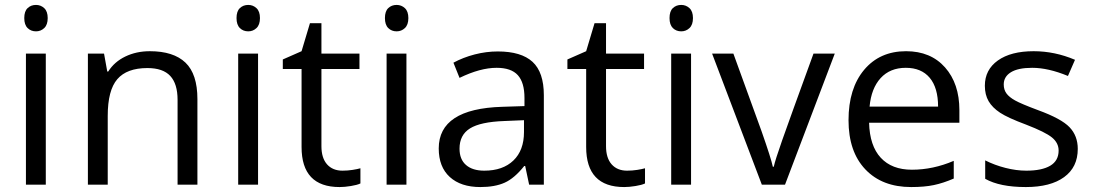

<svg xmlns="http://www.w3.org/2000/svg" viewBox="-20 -754 4467 784"><path d="M167 0H85.9V-535.2H167ZM79.1 -680.2Q79.1 -708 92.8 -720.9Q106.4 -733.9 127 -733.9Q146.5 -733.9 160.6 -720.7Q174.8 -707.5 174.8 -680.2Q174.8 -652.8 160.6 -639.4Q146.5 -626 127 -626Q106.4 -626 92.8 -639.4Q79.1 -652.8 79.1 -680.2Z M705.1 0V-346.2Q705.1 -411.6 675.3 -443.8Q645.5 -476.1 582 -476.1Q498 -476.1 459 -430.7Q419.9 -385.3 419.9 -280.8V0H338.9V-535.2H404.8L418 -461.9H421.9Q446.8 -501.5 491.7 -523.2Q536.6 -544.9 591.8 -544.9Q688.5 -544.9 737.3 -498.3Q786.1 -451.7 786.1 -349.1V0Z M1033.7 0H952.6V-535.2H1033.7ZM945.8 -680.2Q945.8 -708 959.5 -720.9Q973.1 -733.9 993.7 -733.9Q1013.2 -733.9 1027.3 -720.7Q1041.5 -707.5 1041.5 -680.2Q1041.5 -652.8 1027.3 -639.4Q1013.2 -626 993.7 -626Q973.1 -626 959.5 -639.4Q945.8 -652.8 945.8 -680.2Z M1378.4 -57.1Q1399.9 -57.1 1419.9 -60.3Q1439.9 -63.5 1451.7 -66.9V-4.9Q1438.5 1.5 1412.8 5.6Q1387.2 9.8 1366.7 9.8Q1211.4 9.8 1211.4 -153.8V-472.2H1134.8V-511.2L1211.4 -544.9L1245.6 -659.2H1292.5V-535.2H1447.8V-472.2H1292.5V-157.2Q1292.5 -108.9 1315.4 -83Q1338.4 -57.1 1378.4 -57.1Z M1639.6 0H1558.6V-535.2H1639.6ZM1551.8 -680.2Q1551.8 -708 1565.4 -720.9Q1579.1 -733.9 1599.6 -733.9Q1619.1 -733.9 1633.3 -720.7Q1647.5 -707.5 1647.5 -680.2Q1647.5 -652.8 1633.3 -639.4Q1619.1 -626 1599.6 -626Q1579.1 -626 1565.4 -639.4Q1551.8 -652.8 1551.8 -680.2Z M2140.6 0 2124.5 -76.2H2120.6Q2080.6 -25.9 2040.8 -8.1Q2001 9.8 1941.4 9.8Q1861.8 9.8 1816.7 -31.2Q1771.5 -72.3 1771.5 -147.9Q1771.5 -310.1 2030.8 -317.9L2121.6 -320.8V-354Q2121.6 -417 2094.5 -447Q2067.4 -477.1 2007.8 -477.1Q1940.9 -477.1 1856.4 -436L1831.5 -498Q1871.1 -519.5 1918.2 -531.7Q1965.3 -543.9 2012.7 -543.9Q2108.4 -543.9 2154.5 -501.5Q2200.7 -459 2200.7 -365.2V0ZM1957.5 -57.1Q2033.2 -57.1 2076.4 -98.6Q2119.6 -140.1 2119.6 -214.8V-263.2L2038.6 -259.8Q1941.9 -256.3 1899.2 -229.7Q1856.4 -203.1 1856.4 -147Q1856.4 -103 1883.1 -80.1Q1909.7 -57.1 1957.5 -57.1Z M2540.5 -57.1Q2562 -57.1 2582 -60.3Q2602.1 -63.5 2613.8 -66.9V-4.9Q2600.6 1.5 2575 5.6Q2549.3 9.8 2528.8 9.8Q2373.5 9.8 2373.5 -153.8V-472.2H2296.9V-511.2L2373.5 -544.9L2407.7 -659.2H2454.6V-535.2H2609.9V-472.2H2454.6V-157.2Q2454.6 -108.9 2477.5 -83Q2500.5 -57.1 2540.5 -57.1Z M2801.8 0H2720.7V-535.2H2801.8ZM2713.9 -680.2Q2713.9 -708 2727.5 -720.9Q2741.2 -733.9 2761.7 -733.9Q2781.2 -733.9 2795.4 -720.7Q2809.6 -707.5 2809.6 -680.2Q2809.6 -652.8 2795.4 -639.4Q2781.2 -626 2761.7 -626Q2741.2 -626 2727.5 -639.4Q2713.9 -652.8 2713.9 -680.2Z M3090.8 0 2887.7 -535.2H2974.6L3089.8 -217.8Q3128.9 -106.4 3135.7 -73.2H3139.6Q3145 -99.1 3173.6 -180.4Q3202.1 -261.7 3301.8 -535.2H3388.7L3185.5 0Z M3700.7 9.8Q3582 9.8 3513.4 -62.5Q3444.8 -134.8 3444.8 -263.2Q3444.8 -392.6 3508.5 -468.8Q3572.3 -544.9 3679.7 -544.9Q3780.3 -544.9 3838.9 -478.8Q3897.5 -412.6 3897.5 -304.2V-252.9H3528.8Q3531.2 -158.7 3576.4 -109.9Q3621.6 -61 3703.6 -61Q3790 -61 3874.5 -97.2V-24.9Q3831.5 -6.3 3793.2 1.7Q3754.9 9.8 3700.7 9.8ZM3678.7 -477.1Q3614.3 -477.1 3575.9 -435.1Q3537.6 -393.1 3530.8 -318.8H3810.5Q3810.5 -395.5 3776.4 -436.3Q3742.2 -477.1 3678.7 -477.1Z M4380.9 -146Q4380.9 -71.3 4325.2 -30.8Q4269.5 9.8 4168.9 9.8Q4062.5 9.8 4002.9 -23.9V-99.1Q4041.5 -79.6 4085.7 -68.4Q4129.9 -57.1 4170.9 -57.1Q4234.4 -57.1 4268.6 -77.4Q4302.7 -97.7 4302.7 -139.2Q4302.7 -170.4 4275.6 -192.6Q4248.5 -214.8 4169.9 -245.1Q4095.2 -272.9 4063.7 -293.7Q4032.2 -314.5 4016.8 -340.8Q4001.5 -367.2 4001.5 -403.8Q4001.5 -469.2 4054.7 -507.1Q4107.9 -544.9 4200.7 -544.9Q4287.1 -544.9 4369.6 -509.8L4340.8 -443.8Q4260.3 -477.1 4194.8 -477.1Q4137.2 -477.1 4107.9 -459Q4078.6 -440.9 4078.6 -409.2Q4078.6 -387.7 4089.6 -372.6Q4100.6 -357.4 4125 -343.8Q4149.4 -330.1 4218.8 -304.2Q4314 -269.5 4347.4 -234.4Q4380.9 -199.2 4380.9 -146Z"/></svg>

Font: f02293617
Style: Regular
Weight: 400
Foundry: Ascender Corporation
Version: Version 1.10